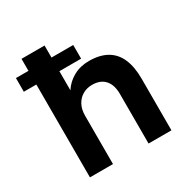

<svg xmlns="http://www.w3.org/2000/svg" viewBox="-163 -865 989 1010"><g transform="rotate(-30 331.5 -360.0)"><path d="M23 -564V-647H371V-564ZM99 0V-720H239V-448Q264 -487 305.5 -510Q347 -533 400 -533Q465 -533 508.5 -508Q552 -483 573 -434Q594 -385 594 -314V0H455V-302Q455 -356 428.5 -386Q402 -416 351 -416Q320 -416 294.5 -401.5Q269 -387 254 -359.5Q239 -332 239 -293V0Z"/></g></svg>

Font: DM Sans 10pt ExtraBold
Style: Regular
Weight: 800
Version: Version 4.004;gftools[0.9.30]